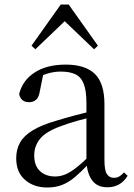

<svg xmlns="http://www.w3.org/2000/svg" viewBox="-20 -818 597 853"><path d="M190 15Q130 15 91 -19Q52 -53 52 -115Q52 -154 69 -184.5Q86 -215 125.5 -239Q165 -263 231 -282Q273 -295 319 -307Q365 -319 405 -328V-303Q365 -293 324 -281.5Q283 -270 249 -257Q185 -234 158.5 -202Q132 -170 132 -128Q132 -82 157.5 -58Q183 -34 225 -34Q248 -34 270 -43Q292 -52 320 -74Q348 -96 386 -134L395 -87H371Q340 -54 312.5 -31Q285 -8 256 3.5Q227 15 190 15ZM457 14Q412 14 389.5 -16.5Q367 -47 364 -100V-103V-359Q364 -415 352 -445.5Q340 -476 315 -488Q290 -500 250 -500Q221 -500 192 -491.5Q163 -483 130 -465L173 -492L157 -413Q153 -386 140.5 -375Q128 -364 109 -364Q73 -364 65 -400Q80 -461 134 -496Q188 -531 272 -531Q359 -531 401.5 -489.5Q444 -448 444 -355V-108Q444 -61 455 -44.5Q466 -28 486 -28Q499 -28 509 -33.5Q519 -39 531 -52L547 -37Q531 -11 508.5 1.5Q486 14 457 14ZM398 -599 240 -750H295L137 -599L120 -615L250 -798H285L415 -615Z"/></svg>

Font: Noto Serif TC ExtraLight
Style: Regular
Weight: 400
Version: Version 2.002-H1;hotconv 1.1.0;makeotfexe 2.6.0